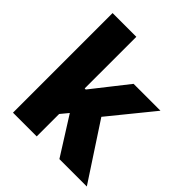

<svg xmlns="http://www.w3.org/2000/svg" viewBox="-198 -859 991 991"><g transform="rotate(45 297.0 -363.5)"><path d="M313 -265.6 211.4 -143.1 212.4 -350.1H236.3L390.1 -545.4H586.4L358.9 -265.6ZM228.5 0H55.2V-727.1H228.5ZM594.2 0H394L251 -226.6L365.2 -349.6Z"/></g></svg>

Font: My Font
Style: Regular
Weight: 500
Designer: Rasmus Andersson
Foundry: rsms
Version: Version 0.001